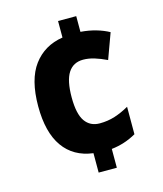

<svg xmlns="http://www.w3.org/2000/svg" viewBox="-110 -806 762 898"><g transform="rotate(-15 270.5 -357.0)"><path d="M344 -648Q384 -645 418.5 -635Q453 -625 480 -610L435 -487Q404 -502 376 -510.5Q348 -519 322 -519Q274 -519 249.5 -481Q225 -443 225 -362Q225 -282 250 -246.5Q275 -211 321 -211Q360 -211 394.5 -222Q429 -233 464 -253V-120Q408 -88 344 -81V10H256V-84Q162 -96 112.5 -166Q63 -236 63 -362Q63 -492 114.5 -561Q166 -630 256 -644V-724H344Z"/></g></svg>

Font: Noto Sans Malayalam SemiCondensed ExtraBold
Style: Regular
Weight: 800
Width: 4
Designer: Jelle Bosma - Monotype Design Team
Foundry: Monotype Imaging Inc.
Version: Version 2.104; ttfautohint (v1.8.4.7-5d5b)